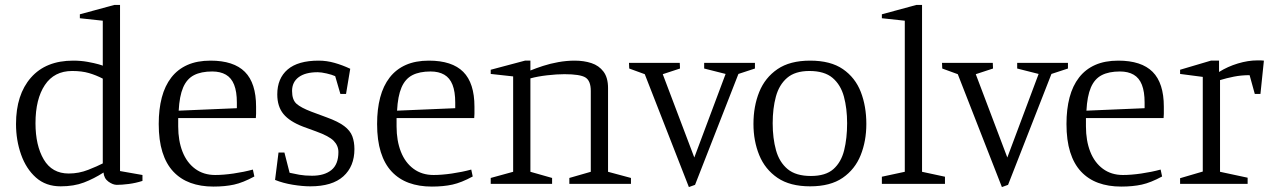

<svg xmlns="http://www.w3.org/2000/svg" viewBox="-20 -746 5171 779"><path d="M226 10Q166 10 126 -25.5Q86 -61 65.5 -119Q45 -177 45 -243Q45 -362 105.5 -431Q166 -500 277 -500Q308 -500 335.5 -495Q363 -490 380.5 -485Q398 -480 397 -479V-662L304 -672V-688L444 -726H467V-52L558 -36V-12Q530 -3 502 0.5Q474 4 454 4Q438 4 420 -9Q402 -22 400 -46Q361 -21 320.5 -5.5Q280 10 226 10ZM259 -42Q300 -42 338 -57Q376 -72 397 -83V-427Q370 -441 341 -449.5Q312 -458 273 -458Q200 -458 162 -401Q124 -344 124 -246Q124 -156 157.5 -99Q191 -42 259 -42Z M846 11Q794 11 753 -4Q712 -19 683 -50Q654 -81 639 -129Q624 -177 624 -243Q624 -303 636.5 -350.5Q649 -398 675 -431.5Q701 -465 740.5 -482.5Q780 -500 834 -500Q928 -500 973.5 -454.5Q1019 -409 1019 -313Q1019 -305 1019 -298Q1019 -291 1019 -284Q1019 -277 1018 -267H703V-233Q703 -175 720.5 -130.5Q738 -86 772 -61Q806 -36 853 -36Q886 -36 927.5 -42Q969 -48 1006 -58L1012 -30Q966 -5 929.5 3Q893 11 846 11ZM705 -297 941 -307V-330Q941 -374 930 -402Q919 -430 896.5 -443Q874 -456 841 -456Q796 -456 767 -441Q738 -426 723 -391Q708 -356 705 -297Z M1239 10Q1207 10 1167.5 3.5Q1128 -3 1096 -16L1110 -127H1134L1155 -45Q1172 -41 1194.5 -37Q1217 -33 1246 -33Q1296 -33 1324.5 -56Q1353 -79 1353 -129Q1353 -155 1334 -174.5Q1315 -194 1262 -213L1210 -232Q1155 -253 1130 -283.5Q1105 -314 1105 -363Q1105 -428 1147 -464Q1189 -500 1273 -500Q1305 -500 1337 -491Q1369 -482 1401 -467L1384 -365H1361L1340 -437Q1327 -443 1305 -448Q1283 -453 1269 -453Q1219 -453 1192 -433Q1165 -413 1165 -377Q1165 -341 1183 -325Q1201 -309 1243 -293L1305 -270Q1352 -253 1376.5 -234.5Q1401 -216 1409.5 -193Q1418 -170 1418 -141Q1418 -71 1373 -30.5Q1328 10 1239 10Z M1732 11Q1680 11 1639 -4Q1598 -19 1569 -50Q1540 -81 1525 -129Q1510 -177 1510 -243Q1510 -303 1522.5 -350.5Q1535 -398 1561 -431.5Q1587 -465 1626.5 -482.5Q1666 -500 1720 -500Q1814 -500 1859.5 -454.5Q1905 -409 1905 -313Q1905 -305 1905 -298Q1905 -291 1905 -284Q1905 -277 1904 -267H1589V-233Q1589 -175 1606.5 -130.5Q1624 -86 1658 -61Q1692 -36 1739 -36Q1772 -36 1813.5 -42Q1855 -48 1892 -58L1898 -30Q1852 -5 1815.5 3Q1779 11 1732 11ZM1591 -297 1827 -307V-330Q1827 -374 1816 -402Q1805 -430 1782.5 -443Q1760 -456 1727 -456Q1682 -456 1653 -441Q1624 -426 1609 -391Q1594 -356 1591 -297Z M1971 0V-24L2062 -49V-436L1971 -446V-463L2110 -500H2132V-460Q2154 -469 2183 -478.5Q2212 -488 2245.5 -494Q2279 -500 2312 -500Q2349 -500 2379.5 -490Q2410 -480 2428.5 -455.5Q2447 -431 2447 -389V-49L2540 -24V0H2290V-24L2377 -49V-377Q2377 -418 2355.5 -431.5Q2334 -445 2270 -445Q2239 -445 2200 -440.5Q2161 -436 2132 -428V-49L2220 -24V0Z M2775 13 2596 -445 2533 -468 2532 -491H2738L2739 -468L2669 -445L2797 -107L2924 -446L2837 -468V-491H3043V-468L2976 -446L2800 4Z M3267 10Q3185 10 3134.5 -24.5Q3084 -59 3060.5 -116.5Q3037 -174 3037 -243Q3037 -315 3060.5 -373Q3084 -431 3134.5 -465.5Q3185 -500 3267 -500Q3350 -500 3400 -465.5Q3450 -431 3472.5 -373Q3495 -315 3495 -243Q3495 -174 3472 -116.5Q3449 -59 3399 -24.5Q3349 10 3267 10ZM3270 -32Q3330 -32 3361.5 -60Q3393 -88 3405 -136.5Q3417 -185 3417 -246Q3417 -306 3404 -354Q3391 -402 3358 -430Q3325 -458 3264 -458Q3206 -458 3173.5 -430Q3141 -402 3128 -354Q3115 -306 3115 -246Q3115 -185 3128.5 -136.5Q3142 -88 3175.5 -60Q3209 -32 3270 -32Z M3558 0V-29L3651 -49V-662L3558 -672V-688L3698 -726H3721V-49L3814 -29V0Z M4045 13 3866 -445 3803 -468 3802 -491H4008L4009 -468L3939 -445L4067 -107L4194 -446L4107 -468V-491H4313V-468L4246 -446L4070 4Z M4529 11Q4477 11 4436 -4Q4395 -19 4366 -50Q4337 -81 4322 -129Q4307 -177 4307 -243Q4307 -303 4319.5 -350.5Q4332 -398 4358 -431.5Q4384 -465 4423.5 -482.5Q4463 -500 4517 -500Q4611 -500 4656.5 -454.5Q4702 -409 4702 -313Q4702 -305 4702 -298Q4702 -291 4702 -284Q4702 -277 4701 -267H4386V-233Q4386 -175 4403.5 -130.5Q4421 -86 4455 -61Q4489 -36 4536 -36Q4569 -36 4610.5 -42Q4652 -48 4689 -58L4695 -30Q4649 -5 4612.5 3Q4576 11 4529 11ZM4388 -297 4624 -307V-330Q4624 -374 4613 -402Q4602 -430 4579.5 -443Q4557 -456 4524 -456Q4479 -456 4450 -441Q4421 -426 4406 -391Q4391 -356 4388 -297Z M4768 0V-23L4860 -50V-434L4768 -446V-463L4893 -500H4926V-454Q4961 -476 5002.5 -488.5Q5044 -501 5082 -501Q5090 -501 5095.5 -501Q5101 -501 5108 -500L5094 -365H5071L5050 -441Q5016 -441 4986 -435Q4956 -429 4930 -421V-49L5042 -25V0Z"/></svg>

Font: Manuale Light
Style: Regular
Weight: 300
Designer: Eduardo Tunni / Pablo Cosgaya
Foundry: Eduardo Tunni / Pablo Cosgaya
Version: Version 1.002